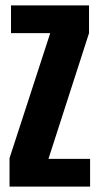

<svg xmlns="http://www.w3.org/2000/svg" viewBox="-20 -695 377 715"><path d="M15.5 0V-106L167 -571.5H21V-675H311.5V-571.5L160.5 -103.5H315.5V0Z"/></svg>

Font: Anybody Condensed Regular
Style: Bold
Weight: 700
Width: 3
Designer: Tyler Finck
Foundry: Etcetera Type Company
Version: Version 1.010; ttfautohint (v1.8.3) -l 8 -r 50 -G 200 -x 14 